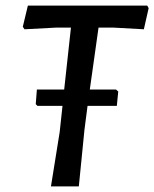

<svg xmlns="http://www.w3.org/2000/svg" viewBox="-20 -662 548 682"><path d="M392 -344 400 -337 395 -286H291L280 -201L260 0H161L192 -193L202 -286H113L107 -292L111 -344H208L232 -564H180L67 -558L61 -567L79 -642H503L508 -633L491 -558L382 -564H330L299 -344Z"/></svg>

Font: Alegreya Sans Medium
Style: Italic
Weight: 500
Italic angle: -7°
Designer: Juan Pablo del Peral
Foundry: Huerta Tipografica
Version: Version 2.007